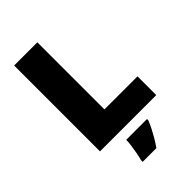

<svg xmlns="http://www.w3.org/2000/svg" viewBox="-274 -811 1129 1129"><g transform="rotate(-45 291.0 -246.5)"><path d="M77 0V-714H270V-156H545V0ZM407 72Q396 99 384 122.5Q372 146 358 170Q344 194 325 221H211V207Q217 186 222 159Q227 132 230.5 106Q234 80 234 61H407Z"/></g></svg>

Font: Noto Sans Cham Black
Style: Regular
Weight: 900
Version: Version 2.002